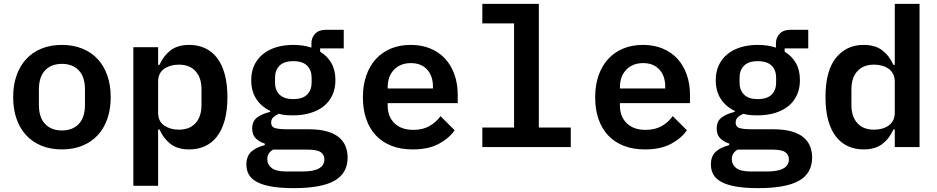

<svg xmlns="http://www.w3.org/2000/svg" viewBox="-20 -760 4840 992"><path d="M300 12Q241 12 194.5 -7Q148 -26 115.5 -61Q83 -96 65.5 -146Q48 -196 48 -258Q48 -320 65.5 -370Q83 -420 115.5 -455Q148 -490 194.5 -509Q241 -528 300 -528Q358 -528 405 -509Q452 -490 484.5 -455Q517 -420 534.5 -370Q552 -320 552 -258Q552 -196 534.5 -146Q517 -96 484.5 -61Q452 -26 405 -7Q358 12 300 12ZM300 -86Q355 -86 387 -119.5Q419 -153 419 -218V-298Q419 -363 387 -396.5Q355 -430 300 -430Q245 -430 213 -396.5Q181 -363 181 -298V-218Q181 -153 213 -119.5Q245 -86 300 -86Z M669 -516H797V-425H804Q825 -472 861.5 -500Q898 -528 958 -528Q1002 -528 1038.5 -511.5Q1075 -495 1101 -461.5Q1127 -428 1141 -377Q1155 -326 1155 -258Q1155 -190 1141 -139Q1127 -88 1101 -54.5Q1075 -21 1038.5 -4.5Q1002 12 958 12Q898 12 861.5 -16Q825 -44 804 -91H797V200H669ZM904 -90Q960 -90 990.5 -124Q1021 -158 1021 -217V-299Q1021 -358 990.5 -392Q960 -426 904 -426Q860 -426 828.5 -404.5Q797 -383 797 -339V-177Q797 -133 828.5 -111.5Q860 -90 904 -90Z M1776 54Q1776 135 1708.5 173.5Q1641 212 1498 212Q1428 212 1381 203.5Q1334 195 1305.5 179Q1277 163 1265 140.5Q1253 118 1253 90Q1253 47 1278 24Q1303 1 1348 -10V-18Q1318 -28 1300.5 -46Q1283 -64 1283 -96Q1283 -134 1308.5 -153Q1334 -172 1376 -182V-187Q1330 -209 1304 -249Q1278 -289 1278 -346Q1278 -389 1293.5 -422.5Q1309 -456 1337.5 -479.5Q1366 -503 1406 -515.5Q1446 -528 1495 -528Q1547 -528 1589 -514V-536Q1589 -566 1608.5 -586Q1628 -606 1663 -606H1756V-510H1634V-493Q1672 -470 1692.5 -433.5Q1713 -397 1713 -346Q1713 -303 1697.5 -269Q1682 -235 1653.5 -212Q1625 -189 1584.5 -176.5Q1544 -164 1495 -164Q1475 -164 1456.5 -165.5Q1438 -167 1421 -172Q1407 -167 1394 -156Q1381 -145 1381 -127Q1381 -103 1404 -97.5Q1427 -92 1459 -92H1576Q1630 -92 1668 -81.5Q1706 -71 1730 -51.5Q1754 -32 1765 -5Q1776 22 1776 54ZM1656 63Q1656 40 1637.5 26.5Q1619 13 1569 13H1391Q1361 30 1361 63Q1361 90 1383.5 108Q1406 126 1460 126H1543Q1656 126 1656 63ZM1495 -248Q1544 -248 1567 -271.5Q1590 -295 1590 -333V-359Q1590 -397 1567 -420.5Q1544 -444 1495 -444Q1447 -444 1424 -420.5Q1401 -397 1401 -359V-333Q1401 -295 1424 -271.5Q1447 -248 1495 -248Z M2112 12Q2050 12 2002 -7Q1954 -26 1921.5 -61Q1889 -96 1872 -145.5Q1855 -195 1855 -257Q1855 -320 1872.5 -370Q1890 -420 1922 -455Q1954 -490 1999.5 -509Q2045 -528 2102 -528Q2158 -528 2203 -509.5Q2248 -491 2279.5 -457Q2311 -423 2328 -375Q2345 -327 2345 -269V-227H1983V-214Q1983 -158 2018 -123.5Q2053 -89 2116 -89Q2164 -89 2198.5 -108.5Q2233 -128 2256 -160L2329 -87Q2301 -46 2247.5 -17Q2194 12 2112 12ZM2103 -434Q2049 -434 2016 -400Q1983 -366 1983 -310V-303H2217V-312Q2217 -368 2186.5 -401Q2156 -434 2103 -434Z M2472 -101H2636V-639H2472V-740H2764V-101H2929V0H2472Z M3312 12Q3250 12 3202 -7Q3154 -26 3121.5 -61Q3089 -96 3072 -145.5Q3055 -195 3055 -257Q3055 -320 3072.5 -370Q3090 -420 3122 -455Q3154 -490 3199.5 -509Q3245 -528 3302 -528Q3358 -528 3403 -509.5Q3448 -491 3479.5 -457Q3511 -423 3528 -375Q3545 -327 3545 -269V-227H3183V-214Q3183 -158 3218 -123.5Q3253 -89 3316 -89Q3364 -89 3398.5 -108.5Q3433 -128 3456 -160L3529 -87Q3501 -46 3447.5 -17Q3394 12 3312 12ZM3303 -434Q3249 -434 3216 -400Q3183 -366 3183 -310V-303H3417V-312Q3417 -368 3386.5 -401Q3356 -434 3303 -434Z M4176 54Q4176 135 4108.5 173.5Q4041 212 3898 212Q3828 212 3781 203.5Q3734 195 3705.5 179Q3677 163 3665 140.5Q3653 118 3653 90Q3653 47 3678 24Q3703 1 3748 -10V-18Q3718 -28 3700.5 -46Q3683 -64 3683 -96Q3683 -134 3708.5 -153Q3734 -172 3776 -182V-187Q3730 -209 3704 -249Q3678 -289 3678 -346Q3678 -389 3693.5 -422.5Q3709 -456 3737.5 -479.5Q3766 -503 3806 -515.5Q3846 -528 3895 -528Q3947 -528 3989 -514V-536Q3989 -566 4008.5 -586Q4028 -606 4063 -606H4156V-510H4034V-493Q4072 -470 4092.5 -433.5Q4113 -397 4113 -346Q4113 -303 4097.5 -269Q4082 -235 4053.5 -212Q4025 -189 3984.5 -176.5Q3944 -164 3895 -164Q3875 -164 3856.5 -165.5Q3838 -167 3821 -172Q3807 -167 3794 -156Q3781 -145 3781 -127Q3781 -103 3804 -97.5Q3827 -92 3859 -92H3976Q4030 -92 4068 -81.5Q4106 -71 4130 -51.5Q4154 -32 4165 -5Q4176 22 4176 54ZM4056 63Q4056 40 4037.5 26.5Q4019 13 3969 13H3791Q3761 30 3761 63Q3761 90 3783.5 108Q3806 126 3860 126H3943Q4056 126 4056 63ZM3895 -248Q3944 -248 3967 -271.5Q3990 -295 3990 -333V-359Q3990 -397 3967 -420.5Q3944 -444 3895 -444Q3847 -444 3824 -420.5Q3801 -397 3801 -359V-333Q3801 -295 3824 -271.5Q3847 -248 3895 -248Z M4603 -91H4596Q4575 -44 4538.5 -16Q4502 12 4442 12Q4398 12 4361.5 -4.5Q4325 -21 4299 -54.5Q4273 -88 4259 -139Q4245 -190 4245 -258Q4245 -394 4299 -461Q4353 -528 4442 -528Q4502 -528 4538.5 -500Q4575 -472 4596 -425H4603V-740H4731V0H4603ZM4496 -90Q4518 -90 4537.5 -95.5Q4557 -101 4571.5 -111.5Q4586 -122 4594.5 -138.5Q4603 -155 4603 -177V-339Q4603 -361 4594.5 -377.5Q4586 -394 4571.5 -404.5Q4557 -415 4537.5 -420.5Q4518 -426 4496 -426Q4440 -426 4409.5 -392Q4379 -358 4379 -299V-217Q4379 -158 4409.5 -124Q4440 -90 4496 -90Z"/></svg>

Font: IBM Plex Mono SmBld
Style: Regular
Weight: 600
Monospace: yes
Designer: Mike Abbink, Paul van der Laan, Pieter van Rosmalen
Foundry: Bold Monday
Version: Version 2.3